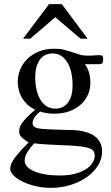

<svg xmlns="http://www.w3.org/2000/svg" viewBox="-20 -697 540 934"><path d="M481.9 -407.7Q481.9 -405.3 481 -398.7Q480 -392.1 477.5 -388.7Q475.1 -386.7 470.9 -386Q466.8 -385.3 461.9 -384.8Q456.5 -384.3 450.2 -384.8H393.1Q405.8 -367.7 412.6 -345.5Q419.4 -323.2 419.4 -295.4Q419.9 -264.6 408.2 -237.3Q396.5 -210 373.8 -189.2Q351.1 -168.5 318.4 -156.2Q285.6 -144 243.7 -144Q226.6 -144 209.5 -146.5Q192.4 -148.9 175.3 -154.3Q165.5 -147 156.7 -137.2Q147.9 -127.4 143.1 -117.4Q138.2 -107.4 138.4 -97.9Q138.7 -88.4 146 -81.5Q148.9 -78.6 153.1 -76.7Q157.2 -74.7 164.6 -73Q171.9 -71.3 183.6 -70.1Q195.3 -68.8 213.6 -68.1Q231.9 -67.4 258.1 -66.4Q284.2 -65.4 320.3 -64.5Q329.1 -64.5 344 -63.7Q358.9 -63 376.5 -59.8Q394 -56.6 411.6 -50Q429.2 -43.5 443.8 -32Q458.5 -20.5 467.5 -2.4Q476.6 15.6 476.6 41.5Q476.6 75.2 457.5 106.7Q438.5 138.2 404.8 162.8Q371.1 187.5 325.4 202.1Q279.8 216.8 226.1 216.8Q189 216.8 153.6 208.5Q118.2 200.2 90.8 187Q63.5 173.8 46.6 157Q29.8 140.1 29.8 123Q29.8 113.3 33.9 102.1Q38.1 90.8 48.1 76.2Q58.1 61.5 75.4 42Q92.8 22.5 119.1 -3.9Q96.7 -18.1 85 -29.3Q73.2 -40.5 73.2 -57.6Q73.2 -66.4 75.9 -75.9Q78.6 -85.4 86.9 -97.7Q95.2 -109.9 110.6 -126Q126 -142.1 151.4 -163.6Q129.9 -172.9 114 -187.7Q98.1 -202.6 87.4 -220.5Q76.7 -238.3 71.5 -258.5Q66.4 -278.8 66.4 -299.3Q66.4 -330.6 78.6 -359.6Q90.8 -388.7 113.5 -410.9Q136.2 -433.1 169.4 -446.5Q202.6 -460 244.1 -460Q272.9 -460 293.5 -454.6Q314 -449.2 331.3 -443.1Q348.6 -437 366.2 -431.6Q383.8 -426.3 406.7 -426.3Q421.9 -426.3 431.9 -427Q441.9 -427.7 449.2 -428.2Q456.5 -428.7 462.4 -428.7Q468.8 -428.7 475.6 -427.2Q481.9 -425.8 481.9 -407.7ZM333 -282.7Q333 -317.4 326.4 -345.7Q319.8 -374 307.1 -394.3Q294.4 -414.6 276.6 -425.8Q258.8 -437 235.8 -437Q218.3 -437 202.9 -430.4Q187.5 -423.8 176 -409.4Q164.6 -395 158 -373Q151.4 -351.1 151.4 -320.3Q151.4 -287.1 158 -259.3Q164.6 -231.4 177 -211.2Q189.5 -190.9 207.5 -179.7Q225.6 -168.5 249 -168.5Q266.6 -168.5 282 -175Q297.4 -181.6 308.8 -195.6Q320.3 -209.5 326.7 -231Q333 -252.4 333 -282.7ZM440.9 59.6Q440.9 47.9 435.8 39.3Q430.7 30.8 416.7 25.1Q402.8 19.5 378.7 16.1Q354.5 12.7 315.9 10.7Q260.7 8.3 218.3 6.3Q175.8 4.4 146 0Q125 24.4 112.5 43.7Q100.1 63 100.1 85.4Q100.1 101.1 112.3 114Q124.5 127 147 136.5Q169.4 146 200.4 151.4Q231.4 156.7 269 156.7Q313 156.7 345.2 148.2Q377.4 139.6 398.7 125.7Q419.9 111.8 430.4 94.5Q440.9 77.1 440.9 59.6ZM371.6 -508.8 249 -613.3 127 -508.8H92.3L218.3 -676.8H280.8L406.2 -508.8Z"/></svg>

Font: Doulos SIL
Style: Regular
Weight: 400
Designer: Walt Agee, Victor Gaultney, Peter Martin, Debbi Hosken
Foundry: SIL International
Version: Version 4.110; 2011; Maintenance release